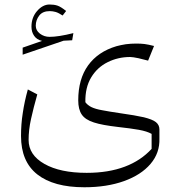

<svg xmlns="http://www.w3.org/2000/svg" viewBox="-20 -560 780 831"><path d="M134.8 -448.6C134.8 -465.2 140 -480 150 -492.9C160 -505.7 175.2 -511.9 195.7 -511.9C203.8 -511.9 212.4 -510.5 221.4 -508.1C230.5 -505.2 240 -500 251 -492.9L266.2 -512.4C251.4 -524.3 238.6 -532.4 228.6 -535.7C218.6 -539 207.1 -540.5 194.3 -540.5C174.8 -540.5 156.7 -531 140.5 -512.4C124.3 -493.8 116.2 -471 116.2 -444.8C116.2 -429 120 -416.2 127.6 -405.2C134.8 -394.3 146.2 -386.7 161.9 -382.9L78.1 -353.8V-323.3L255.2 -383.8L292.4 -385.7L297.6 -416.7C253.8 -405.7 219.5 -400.5 194.8 -400.5C179 -400.5 164.8 -405.2 152.9 -414.3C141 -423.3 134.8 -434.8 134.8 -448.6ZM621 -297.6 646.7 -361C630 -365.2 616.7 -368.1 605.7 -369.5C594.8 -371 582.4 -371.4 568.6 -371.4C554.3 -371.4 539.5 -370.5 524.8 -368.6C509.5 -366.2 495.7 -363.3 483.8 -360C431 -344.3 390 -316.7 361.4 -277.1C332.9 -237.6 318.6 -187.1 318.6 -125.7C318.6 -99.5 323.8 -79 333.8 -64.3C343.8 -49.5 361 -38.1 386.2 -30C411 -21.9 445.7 -15.7 490.5 -10.5C528.1 -6.2 558.1 -2.4 581.4 1.9C604.8 6.2 622.9 11.9 636.2 19.5V84.3C605.2 118.1 566.7 143.8 520 161.4C473.3 179 418.6 188.1 355.2 188.1C278.6 188.1 217.6 175.2 172.4 149.5C126.7 123.8 103.8 89 103.8 45.7C103.8 17.6 107.1 -12.9 114.3 -45.2C121.4 -77.6 130.5 -112.9 141.4 -151.4L100.5 -172.9C90.5 -137.1 83.3 -103.3 78.6 -71C73.3 -38.1 71 -5.2 71 28.6C71 102.4 94.3 157.6 141.4 194.8C188.6 231.9 256.2 250.5 345.2 250.5C410.5 250.5 467.6 241.4 516.7 223.8C565.7 206.2 604.3 181.4 631.4 149.5C658.6 117.6 671.4 81 670 39V0C670 -12.9 664.8 -23.3 654.8 -31.4C644.8 -39.5 627.1 -46.2 602.9 -52.4C578.1 -58.1 543.8 -63.8 500.5 -70C468.1 -74.8 441.9 -79 422.4 -82.9C402.9 -86.2 387.1 -91 376.2 -96.2C365.2 -101.4 356.2 -108.6 349.5 -117.6C348.6 -160 357.1 -196.2 374.8 -225.2C392.4 -254.3 416.2 -276.2 446.2 -291C475.7 -305.7 508.1 -313.3 543.3 -313.3C551 -313.3 562.9 -311.4 579 -308.1C595.2 -304.3 609 -301 621 -297.6Z"/></svg>

Font: Pinar Light
Style: Regular
Weight: 300
Designer: Amin Abedi
Version: Version 2.00;September 9, 2021;FontCreator 13.0.0.2683 64-bi